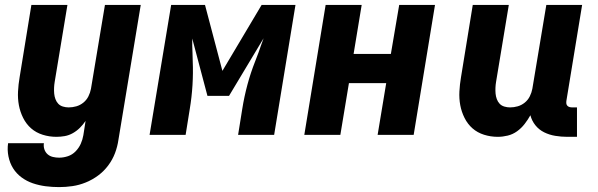

<svg xmlns="http://www.w3.org/2000/svg" viewBox="-20 -550 2440 783"><path d="M221 213Q193 213 166 209.5Q139 206 114 197.5Q89 189 68 173.5Q47 158 33.5 136.5Q20 115 14.5 88Q9 61 13 34H159Q157 47 161 59Q165 71 174 79Q183 87 195.5 90Q208 93 221 93Q239 93 257 87Q275 81 288.5 67Q302 53 309.5 36Q317 19 320 1L329 -57Q319 -42 306 -29Q293 -16 277 -7Q261 2 244 5Q227 8 210 8Q181 8 154 -0.5Q127 -9 107 -26.5Q87 -44 74.5 -69Q62 -94 57 -121Q52 -148 53.5 -177Q55 -206 60 -235L108 -530H255L203 -216Q201 -204 200.5 -192Q200 -180 201 -168.5Q202 -157 206 -146Q210 -135 217.5 -127Q225 -119 236.5 -115.5Q248 -112 260 -112Q276 -112 291.5 -116.5Q307 -121 320 -131.5Q333 -142 340.5 -157Q348 -172 351 -188L408 -530H554L463 20Q459 48 449 74.5Q439 101 421.5 124.5Q404 148 380.5 165.5Q357 183 330 194Q303 205 275.5 209Q248 213 221 213Z M590 0 678 -530H816L887 -261L1047 -530H1185L1098 0H951L968 -106Q976 -156 989 -204.5Q1002 -253 1021 -301L1034 -335Q1039 -350 1044.5 -365Q1050 -380 1055 -394L914 -159H826L764 -393Q764 -379 764 -364.5Q764 -350 765 -336L766 -300Q768 -252 765 -203Q762 -154 754 -106L737 0Z M1221 0 1308 -530H1455L1422 -330H1574L1608 -530H1754L1667 0H1520L1555 -211H1403L1368 0Z M2010 8Q1981 8 1954 -0.5Q1927 -9 1907 -26.5Q1887 -44 1874.5 -69Q1862 -94 1857 -121Q1852 -148 1853.5 -177Q1855 -206 1860 -235L1908 -530H2055L2003 -216Q2001 -204 2000.5 -192Q2000 -180 2001 -168.5Q2002 -157 2006 -146Q2010 -135 2017.5 -127Q2025 -119 2036.5 -115.5Q2048 -112 2060 -112Q2076 -112 2091.5 -116.5Q2107 -121 2120 -131.5Q2133 -142 2140.5 -157Q2148 -172 2151 -188L2208 -530H2354L2290 -140Q2289 -134 2289.5 -128.5Q2290 -123 2293.5 -119Q2297 -115 2302.5 -113.5Q2308 -112 2313 -112H2333V8H2293Q2269 8 2244.5 4Q2220 0 2199 -10.5Q2178 -21 2163.5 -39Q2149 -57 2143 -80Q2133 -62 2119.5 -44.5Q2106 -27 2088.5 -14.5Q2071 -2 2050.5 3Q2030 8 2010 8Z"/></svg>

Font: Iosevka Curly Heavy Extended
Style: Italic
Weight: 900
Width: 7
Italic angle: -9°
Monospace: yes
Designer: Belleve Invis
Foundry: Belleve Invis
Version: Version 11.1.0; ttfautohint (v1.8.3)